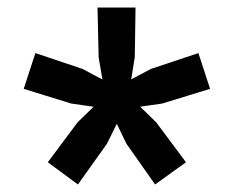

<svg xmlns="http://www.w3.org/2000/svg" viewBox="-20 -750 620 510"><path d="M314 -504 395 -425 474 -319 392 -260 316 -368 267 -469 290 -486ZM267 -504 290 -486 314 -469 264 -368 187 -260 107 -319 186 -425ZM74 -609 199 -567 299 -514 290 -486 281 -459 169 -475 43 -514ZM340 -730 338 -598 320 -486H290H261L242 -598L239 -730ZM507 -609 538 -514 411 -475 299 -459 290 -486 281 -514 381 -567Z"/></svg>

Font: Kantumruy Pro SemiBold
Style: Regular
Weight: 600
Version: Version 1.002